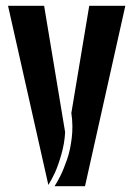

<svg xmlns="http://www.w3.org/2000/svg" viewBox="-20 -645 462 665"><path d="M147.5 -4.4 7.8 -625H132.8L205.6 -187Q203.6 -147.9 191.9 -107.9Q180.2 -67.9 169.7 -45.7Q159.2 -23.4 147.5 -4.4ZM168.9 0H274.4L414.1 -625H289.1L227.1 -253.4Q230.5 -231.4 230.7 -209.2Q231 -187 228.5 -167.2Q226.1 -147.5 222.2 -128.7Q218.3 -109.9 212.4 -93Q206.5 -76.2 200.9 -62.3Q195.3 -48.3 189 -35.6Q182.6 -22.9 178 -14.9Q173.3 -6.8 168.9 0Z"/></svg>

Font: Oswald
Style: Stencbab
Weight: 400
Designer: Mathieu Le Lay
Foundry: Mathieu Le Lay
Version: Version 1.000